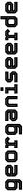

<svg xmlns="http://www.w3.org/2000/svg" viewBox="3706 -4496 990 8442"><g transform="rotate(-90 4201.0 -275.0)"><path d="M80 200V59H361L401.5 18.5V-10L391.5 0H158L55 -103V-437L158 -540H439.5L542.5 -437V97L439.5 200ZM143.5 134H397L478.5 48V-400L405 -474.5H192L121.5 -404V-146L199 -68H375.5L471.5 -161.5V46L394.5 127H143.5ZM201.5 -75 128.5 -148V-402L194.5 -467.5H402.5L471.5 -398V-170.5L373 -75ZM227 -141.5H351.5L401.5 -191.5V-368.5L370.5 -399H227L196.5 -368.5V-172Z M1073.5 -540 1176.5 -437V-294.5L1073.5 -191.5H801.5V-172L832 -141.5H1169.5V0H763L660 -103V-437L763 -540ZM1035.5 -467 1099.5 -404V-319.5L1044 -264H730.5V-399L799.5 -467ZM1038 -474H797L723.5 -401V-137L793 -68H1104.5V-75H795.5L730.5 -139V-257H1046L1106.5 -317V-406ZM1004.5 -398.5H832L801.5 -368V-328H1014.5L1035.5 -349V-368Z M1389.5 0 1286.5 -103V-437L1389.5 -540H1702L1805 -437V-103L1702 0ZM1429.5 -67H1668L1737.5 -138.5V-403.5L1668 -473.5H1425.5L1355.5 -403V-141ZM1432 -74 1362.5 -143V-401L1428 -466.5H1665.5L1730.5 -401.5V-140.5L1665.5 -74ZM1458.5 -141.5H1633L1663.5 -172V-368L1633 -398.5H1458.5L1428 -368V-172Z M1915 0V-141H2012V-391.5L2004.5 -399H1916V-540H2042.5L2076.5 -500L2115 -540H2309.5L2419 -430.5L2310 -324.5L2241 -398.5H2184L2153.5 -368V-140.5H2250.5V0ZM1976.5 -67.5H2189V-74.5H2086V-407L2144.5 -465.5H2279.5L2322 -418L2327 -422.5L2282 -472.5H2142L2082 -412.5L2026.5 -472.5H1976.5V-465.5H2023.5L2079 -405.5V-74.5H1976.5Z M2514 200V59H2795L2835.5 18.5V-10L2825.5 0H2592L2489 -103V-437L2592 -540H2873.5L2976.5 -437V97L2873.5 200ZM2577.5 134H2831L2912.5 48V-400L2839 -474.5H2626L2555.5 -404V-146L2633 -68H2809.5L2905.5 -161.5V46L2828.5 127H2577.5ZM2635.5 -75 2562.5 -148V-402L2628.5 -467.5H2836.5L2905.5 -398V-170.5L2807 -75ZM2661 -141.5H2785.5L2835.5 -191.5V-368.5L2804.5 -399H2661L2630.5 -368.5V-172Z M3197 0 3094 -103V-245.5L3197 -348.5H3469V-368L3438.5 -398.5H3101V-540H3507.5L3610.5 -437V-103L3507.5 0ZM3235 -73 3171 -136V-220.5L3226.5 -276H3540V-141L3471 -73ZM3232.5 -66H3473.5L3547 -139V-403L3477.5 -472H3166V-465H3475L3540 -401V-283H3224.5L3164 -223V-134ZM3266 -141.5H3438.5L3469 -172V-212H3256L3235 -191V-172Z M3720.5 0V-437L3823.5 -540H4097.5L4200.5 -437V0H4059.5V-368L4029 -398.5H3892L3861.5 -368V0ZM3788.5 -67H3795.5V-397.5L3865 -466.5H4059L4127.5 -398.5V-67H4134.5V-400.5L4061.5 -473.5H3862.5L3788.5 -399.5Z M4424 -618.5V-750H4585V-618.5ZM4501.5 -676H4508V-700H4501.5ZM4310.5 0V-141.5H4444V-398.5H4310.5V-540H4585V-141.5H4718.5V0ZM4373.5 -67H4656V-74H4514.5V-474H4373.5V-467H4507.5V-74H4373.5Z M4801 0V-141.5H5116L5146.5 -172V-169.5L5117 -199.5H4899L4796 -302.5V-437L4899 -540H5277.5V-398.5H4967.5L4937 -368V-371L4967.5 -340.5H5184.5L5287.5 -237.5V-103L5184.5 0ZM4870.5 -69H5155L5220.5 -134.5V-213L5155 -276H4926.5L4871 -331.5V-406L4931.5 -466.5H5208V-473.5H4929L4864 -408V-329.5L4924 -269H5152.5L5213.5 -211V-136.5L5152.5 -76H4870.5Z M5811 -540 5914 -437V-294.5L5811 -191.5H5539V-172L5569.5 -141.5H5907V0H5500.5L5397.5 -103V-437L5500.5 -540ZM5773 -467 5837 -404V-319.5L5781.5 -264H5468V-399L5537 -467ZM5775.5 -474H5534.5L5461 -401V-137L5530.5 -68H5842V-75H5533L5468 -139V-257H5783.5L5844 -317V-406ZM5742 -398.5H5569.5L5539 -368V-328H5752L5773 -349V-368Z M6437.5 -540 6540.5 -437V-294.5L6437.5 -191.5H6165.5V-172L6196 -141.5H6533.5V0H6127L6024 -103V-437L6127 -540ZM6399.5 -467 6463.5 -404V-319.5L6408 -264H6094.5V-399L6163.5 -467ZM6402 -474H6161L6087.5 -401V-137L6157 -68H6468.5V-75H6159.5L6094.5 -139V-257H6410L6470.5 -317V-406ZM6368.5 -398.5H6196L6165.5 -368V-328H6378.5L6399.5 -349V-368Z M6650.5 0V-141H6747.5V-391.5L6740 -399H6651.5V-540H6778L6812 -500L6850.5 -540H7045L7154.5 -430.5L7045.5 -324.5L6976.5 -398.5H6919.5L6889 -368V-140.5H6986V0ZM6712 -67.5H6924.5V-74.5H6821.5V-407L6880 -465.5H7015L7057.5 -418L7062.5 -422.5L7017.5 -472.5H6877.5L6817.5 -412.5L6762 -472.5H6712V-465.5H6759L6814.5 -405.5V-74.5H6712Z M7609 0H7328L7224.5 -103V-437L7328 -540H7561L7571 -530.5V-750H7712.5V-103ZM7570 -71.5H7369L7300 -139.5V-410L7359 -468H7551L7639 -381V-139.5ZM7540.5 -141.5 7571 -172V-358.5L7531 -399H7396.5L7366 -368V-172L7396.5 -141.5ZM7572.5 -64.5 7646 -137.5V-685.5H7639V-390L7553.5 -475H7356.5L7293 -412V-137.5L7366.5 -64.5Z M8243.5 -540 8346.5 -437V-294.5L8243.5 -191.5H7971.5V-172L8002 -141.5H8339.5V0H7933L7830 -103V-437L7933 -540ZM8205.5 -467 8269.5 -404V-319.5L8214 -264H7900.5V-399L7969.5 -467ZM8208 -474H7967L7893.5 -401V-137L7963 -68H8274.5V-75H7965.5L7900.5 -139V-257H8216L8276.5 -317V-406ZM8174.5 -398.5H8002L7971.5 -368V-328H8184.5L8205.5 -349V-368Z"/></g></svg>

Font: Tourney ExtraBold
Style: Regular
Weight: 800
Designer: Tyler Finck
Foundry: Etcetera Type Co
Version: Version 1.015